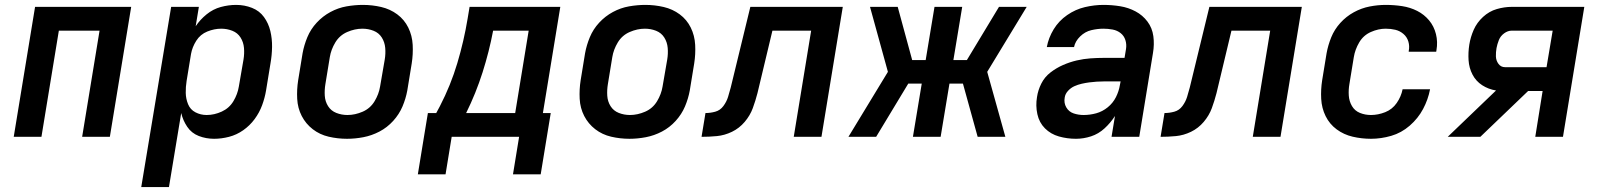

<svg xmlns="http://www.w3.org/2000/svg" viewBox="-20 -558 6520 783"><path d="M36 0H149L220 -433H386L315 0H428L515 -530H123Z M556 205H669L719 -97Q726 -67 743.5 -41Q761 -15 790.5 -3.5Q820 8 853 8Q883 8 914 0Q945 -8 972 -27Q999 -46 1018.5 -72.5Q1038 -99 1049 -129Q1060 -159 1065 -189L1083 -299Q1089 -333 1089.5 -366.5Q1090 -400 1082.5 -431.5Q1075 -463 1056.5 -488.5Q1038 -514 1007.5 -526Q977 -538 943 -538Q912 -538 880.5 -529.5Q849 -521 822.5 -499.5Q796 -478 778 -451L791 -530H678ZM823 -89Q798 -89 777 -100Q756 -111 747 -133Q738 -155 737.5 -179Q737 -203 741 -228L759 -338Q764 -366 780.5 -392Q797 -418 825.5 -429.5Q854 -441 882 -441Q906 -441 927.5 -432.5Q949 -424 961 -405Q973 -386 975 -362.5Q977 -339 973 -315L954 -205Q949 -174 932 -145.5Q915 -117 884.5 -103Q854 -89 823 -89Z M1395 8Q1428 8 1462 1.5Q1496 -5 1527.5 -21.5Q1559 -38 1583.5 -65Q1608 -92 1621.5 -124Q1635 -156 1641 -189L1659 -299Q1665 -337 1663 -375Q1661 -413 1645 -445.5Q1629 -478 1600 -499.5Q1571 -521 1534.5 -529.5Q1498 -538 1460 -538Q1427 -538 1393 -532Q1359 -526 1327.5 -509Q1296 -492 1271.5 -465.5Q1247 -439 1233.5 -406.5Q1220 -374 1214 -341L1196 -231Q1190 -193 1192 -155Q1194 -117 1210.5 -85Q1227 -53 1255.5 -31Q1284 -9 1320.5 -0.5Q1357 8 1395 8ZM1397 -89Q1373 -89 1351.5 -97.5Q1330 -106 1318 -125Q1306 -144 1304.5 -167.5Q1303 -191 1307 -215L1325 -325Q1330 -356 1347.5 -385Q1365 -414 1396 -427.5Q1427 -441 1458 -441Q1482 -441 1503.5 -432.5Q1525 -424 1537 -405Q1549 -386 1551 -362.5Q1553 -339 1549 -315L1530 -205Q1525 -174 1507.5 -145Q1490 -116 1459 -102.5Q1428 -89 1397 -89Z M2072 153H2185L2226 -97H2194L2265 -530H1895L1887 -482Q1872 -391 1845 -300.5Q1818 -210 1774 -125L1759 -97H1725L1709 0H2097ZM2081 -97H1881Q1921 -178 1948 -263Q1975 -348 1991 -433H2136ZM1684 153H1797L1822 0H1709Z M2547 8Q2580 8 2614 1.5Q2648 -5 2679.5 -21.5Q2711 -38 2735.5 -65Q2760 -92 2773.5 -124Q2787 -156 2793 -189L2811 -299Q2817 -337 2815 -375Q2813 -413 2797 -445.5Q2781 -478 2752 -499.5Q2723 -521 2686.5 -529.5Q2650 -538 2612 -538Q2579 -538 2545 -532Q2511 -526 2479.5 -509Q2448 -492 2423.5 -465.5Q2399 -439 2385.5 -406.5Q2372 -374 2366 -341L2348 -231Q2342 -193 2344 -155Q2346 -117 2362.5 -85Q2379 -53 2407.5 -31Q2436 -9 2472.5 -0.5Q2509 8 2547 8ZM2549 -89Q2525 -89 2503.5 -97.5Q2482 -106 2470 -125Q2458 -144 2456.5 -167.5Q2455 -191 2459 -215L2477 -325Q2482 -356 2499.5 -385Q2517 -414 2548 -427.5Q2579 -441 2610 -441Q2634 -441 2655.5 -432.5Q2677 -424 2689 -405Q2701 -386 2703 -362.5Q2705 -339 2701 -315L2682 -205Q2677 -174 2659.5 -145Q2642 -116 2611 -102.5Q2580 -89 2549 -89Z M2841 0Q2872 0 2903.5 -3Q2935 -6 2965 -20.5Q2995 -35 3017 -61Q3039 -87 3050 -117Q3061 -147 3069 -178L3130 -433H3288L3217 0H3330L3417 -530H3040L2960 -201Q2955 -182 2949 -162.5Q2943 -143 2930 -125.5Q2917 -108 2897 -102.5Q2877 -97 2857 -97Z M3440 0H3553L3684 -217H3739L3703 0H3816L3852 -217H3907L3967 0H4080L4006 -265L4167 -530H4054L3923 -313H3868L3904 -530H3791L3755 -313H3700L3641 -530H3528L3601 -265Z M4368 8Q4399 8 4429.5 -2Q4460 -12 4484.5 -34.5Q4509 -57 4527 -85L4513 0H4626L4682 -342Q4688 -377 4683.5 -410.5Q4679 -444 4659.5 -470Q4640 -496 4611 -511.5Q4582 -527 4548.5 -532.5Q4515 -538 4480 -538Q4443 -538 4404.5 -529Q4366 -520 4332 -496.5Q4298 -473 4277 -438.5Q4256 -404 4249 -366H4360Q4365 -390 4385 -409.5Q4405 -429 4430.5 -435Q4456 -441 4480 -441Q4499 -441 4517.5 -437.5Q4536 -434 4550 -423Q4564 -412 4569.5 -394.5Q4575 -377 4572 -358L4566 -322H4483Q4455 -322 4427 -320Q4399 -318 4371 -311.5Q4343 -305 4315.5 -293Q4288 -281 4264 -262.5Q4240 -244 4226.5 -217Q4213 -190 4209 -162Q4203 -127 4210.5 -92.5Q4218 -58 4241.5 -34.5Q4265 -11 4298.5 -1.5Q4332 8 4368 8ZM4399 -89Q4378 -89 4358.5 -95.5Q4339 -102 4328.5 -120Q4318 -138 4322 -160Q4324 -175 4335.5 -187.5Q4347 -200 4361.5 -206.5Q4376 -213 4391.5 -216.5Q4407 -220 4422 -222Q4437 -224 4452.5 -225Q4468 -226 4483 -226H4550L4547 -211Q4543 -186 4531 -162Q4519 -138 4497.5 -120.5Q4476 -103 4450.5 -96Q4425 -89 4399 -89Z M4713 0Q4744 0 4775.5 -3Q4807 -6 4837 -20.5Q4867 -35 4889 -61Q4911 -87 4922 -117Q4933 -147 4941 -178L5002 -433H5160L5089 0H5202L5289 -530H4912L4832 -201Q4827 -182 4821 -162.5Q4815 -143 4802 -125.5Q4789 -108 4769 -102.5Q4749 -97 4729 -97Z M5571 8Q5612 8 5653.5 -4Q5695 -16 5729 -45.5Q5763 -75 5783.5 -113.5Q5804 -152 5812 -194H5700Q5694 -164 5676 -138Q5658 -112 5629 -100.5Q5600 -89 5571 -89Q5547 -89 5526 -97.5Q5505 -106 5493.5 -125.5Q5482 -145 5480.5 -168.5Q5479 -192 5483 -215L5501 -325Q5506 -356 5523 -385Q5540 -414 5570.5 -427.5Q5601 -441 5631 -441Q5652 -441 5670.5 -436.5Q5689 -432 5703.5 -419.5Q5718 -407 5723.5 -388.5Q5729 -370 5725 -350V-347H5837Q5838 -350 5838 -353Q5844 -387 5836 -419Q5828 -451 5808 -475Q5788 -499 5759.5 -513.5Q5731 -528 5698 -533Q5665 -538 5631 -538Q5599 -538 5565.5 -531.5Q5532 -525 5501 -508Q5470 -491 5446 -464.5Q5422 -438 5409 -406Q5396 -374 5390 -341L5372 -231Q5366 -193 5368 -155Q5370 -117 5386 -84.5Q5402 -52 5431 -30.5Q5460 -9 5496.5 -0.5Q5533 8 5571 8Z M5884 0H6017L6212 -187H6271L6241 0H6354L6441 -530H6145Q6115 -530 6084 -521Q6053 -512 6028 -489Q6003 -466 5990 -436.5Q5977 -407 5972 -376Q5967 -344 5969 -312.5Q5971 -281 5985 -254Q5999 -227 6024.5 -210.5Q6050 -194 6081 -189ZM6118 -284Q6101 -284 6091 -297.5Q6081 -311 6080.5 -328Q6080 -345 6083 -362Q6086 -378 6092.5 -394.5Q6099 -411 6114 -422Q6129 -433 6145 -433H6312L6287 -284Z"/></svg>

Font: Iosevka Sparkle SmBdObl
Style: Regular
Weight: 600
Italic angle: -9°
Designer: Belleve Invis
Foundry: Belleve Invis
Version: Version 4.5.0; ttfautohint (v1.8.3)